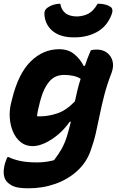

<svg xmlns="http://www.w3.org/2000/svg" viewBox="-23 -818 643 1038"><path d="M297 -552Q347 -552 379.5 -524.5Q412 -497 429 -462H436Q442 -481 450 -502Q458 -523 468 -546Q474 -548 482 -549Q490 -550 500 -550Q533 -550 555.5 -533Q578 -516 585.5 -487.5Q593 -459 580 -424Q555 -359 540.5 -302.5Q526 -246 516 -196Q506 -146 495 -98Q484 -50 466 -1Q444 61 394 106.5Q344 152 276 176Q208 200 131 200Q72 200 46.5 187.5Q21 175 10 159Q-12 128 3 69Q6 58 9.5 49Q13 40 17 31H23Q49 44 86 52Q123 60 179 60Q224 60 269 48Q293 17 309.5 -12Q326 -41 338 -78Q345 -100 350 -120Q355 -140 360 -160H354Q327 -121 291.5 -91Q256 -61 220 -44.5Q184 -28 154 -28Q116 -28 89.5 -49Q63 -70 48 -104.5Q33 -139 30 -179Q27 -219 36 -257L43 -285Q77 -422 144 -487Q211 -552 297 -552ZM177 -190Q182 -189 186 -189Q190 -189 194 -189Q238 -189 286.5 -205Q335 -221 382 -270Q388 -298 395 -328Q402 -358 413 -392Q396 -403 372.5 -408Q349 -413 324 -413Q275 -413 245 -379Q215 -345 198 -285L193 -267Q187 -245 183 -226Q179 -207 177 -190ZM395 -729Q432 -731 457.5 -745.5Q483 -760 505 -798Q551 -798 576 -780Q592 -767 579 -736Q554 -674 501 -645Q448 -616 381 -616H375Q304 -616 262.5 -649.5Q221 -683 217 -740Q215 -765 236 -778Q264 -797 303 -798Q308 -765 330.5 -747Q353 -729 395 -729Z"/></svg>

Font: Recursive Mn Csl St XBd
Style: Italic
Weight: 800
Italic angle: -15°
Monospace: yes
Version: Version 1.079;hotconv 1.0.112;makeotfexe 2.5.65598; ttfautoh